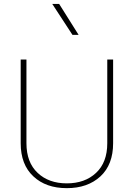

<svg xmlns="http://www.w3.org/2000/svg" viewBox="-20 -953 682 978"><path d="M526.4 -223.6C526.4 -158.2 507.3 -107.9 469.2 -72.3C431.2 -36.6 381.3 -19 320.3 -19C259.3 -19 209.5 -36.6 171.9 -72.3C133.8 -107.9 114.7 -158.2 114.7 -223.6V-649.9H85.4V-223.6C85.4 -150.9 106.9 -94.7 149.9 -54.7C192.4 -14.6 249.5 5.4 320.3 5.4C391.1 5.4 448.2 -14.6 491.7 -54.7C534.7 -94.7 556.2 -150.9 556.2 -223.6V-649.9H526.4ZM281.2 -933.1H246.1L349.1 -775.4H380.4Z"/></svg>

Font: Estedad Thin
Style: Regular
Weight: 100
Designer: Amin Abedi
Version: Version 7.3